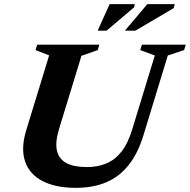

<svg xmlns="http://www.w3.org/2000/svg" viewBox="-20 -891 914 924"><path d="M264 -269.5Q245 -207 254 -166.5Q263 -126 299.2 -106.5Q335.5 -87 397.5 -87Q451 -87 492.8 -104.8Q534.5 -122.5 565.2 -162Q596 -201.5 616 -267.5L725 -624L655 -650L663 -676H874L866 -650L787.5 -624L670.5 -240.5Q644 -153.5 599.5 -97.2Q555 -41 491.8 -14Q428.5 13 345 13Q248 13 185 -19.5Q122 -52 100.8 -114Q79.5 -176 106 -263.5L216.5 -624.5L151 -650L159 -676H458L450.5 -650L372 -622.5ZM581 -743.5 689 -871H821L816 -852L631.5 -743.5ZM450 -743.5 507.5 -871H629L625 -855.5L493 -743.5Z"/></svg>

Font: Newsreader 16pt 16pt
Style: Bold Italic
Weight: 700
Italic angle: -17°
Version: Version 1.003